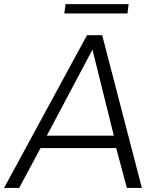

<svg xmlns="http://www.w3.org/2000/svg" viewBox="-41 -923 802 943"><path d="M585 -856.9H274.9L280.8 -902.8H590.8ZM529.8 -195.8H158.2L53.2 0H-21L386.2 -750H460.9L655.8 0H582ZM518.1 -256.8 413.1 -679.2 189 -256.8Z"/></svg>

Font: Oakes Grotesk
Style: Light Italic
Weight: 300
Designer: Samuel Oakes
Foundry: Samuel Oakes
Version: Version 1.0 | wf-rip DC20170320